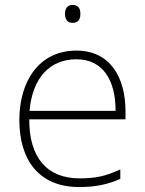

<svg xmlns="http://www.w3.org/2000/svg" viewBox="-20 -744 585 774"><path d="M272 -724C251 -724 242 -709 242 -688C242 -667 251 -652 272 -652C297 -652 304 -667 304 -688C304 -709 297 -724 272 -724ZM288 -540C136 -540 58 -415 58 -260C58 -100 136 10 299 10C365 10 413 0 465 -23V-61C404 -33 365 -25 300 -25C169 -25 97 -110 98 -263H486V-294C486 -434 423 -540 288 -540ZM288 -505C395 -505 446 -421 446 -297H99C111 -432 182 -505 288 -505Z"/></svg>

Font: Noto Sans Gurmukhi UI ExtraLight
Style: Regular
Weight: 200
Designer: Jelle Bosma - Monotype Design Team
Foundry: Monotype Imaging Inc.
Version: Version 2.004